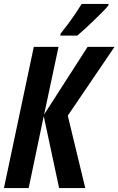

<svg xmlns="http://www.w3.org/2000/svg" viewBox="-22 -951 599 971"><path d="M-2 0 148.9 -713.9H273.9L201.2 -372.1L420.9 -713.9H557.1L320.8 -366.2L409.2 0H276.9L199.2 -363.8L123 0ZM282.7 -771 284.7 -781.2Q305.2 -806.6 324 -832Q342.8 -857.4 359.6 -882.3Q376.5 -907.2 391.1 -931.2H526.9L525.9 -922.9Q515.1 -909.7 494.1 -888.4Q473.1 -867.2 449 -844Q424.8 -820.8 403.1 -801Q381.3 -781.2 368.7 -771Z"/></svg>

Font: Open Sans Condensed
Style: Italic
Weight: 400
Width: 3
Italic angle: -12°
Designer: Monotype Design Team
Foundry: Monotype Imaging Inc.
Version: Version 3.000